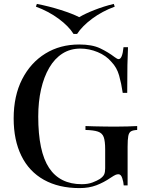

<svg xmlns="http://www.w3.org/2000/svg" viewBox="-20 -950 754 984"><path d="M386 -722Q452 -722 493 -702.5Q534 -683 568 -657Q581 -647 588 -647Q607 -647 613 -708H636Q634 -670 633 -616.5Q632 -563 632 -474H609Q602 -522 590.5 -563Q579 -604 551 -633Q524 -665 480.5 -683Q437 -701 392 -701Q340 -701 300 -675.5Q260 -650 232.5 -603Q205 -556 190.5 -492.5Q176 -429 176 -353Q176 -173 231.5 -89.5Q287 -6 399 -6Q431 -6 454.5 -15Q478 -24 492 -33Q509 -45 514 -56.5Q519 -68 519 -87V-184Q519 -227 511.5 -247.5Q504 -268 482 -275.5Q460 -283 418 -284V-304Q437 -303 463 -302.5Q489 -302 517.5 -301.5Q546 -301 569 -301Q605 -301 634.5 -302Q664 -303 683 -304V-284Q662 -283 651.5 -277Q641 -271 637.5 -253Q634 -235 634 -198V0H614Q613 -17 606.5 -37Q600 -57 587 -57Q580 -57 572.5 -54Q565 -51 547 -39Q512 -15 474 -0.5Q436 14 388 14Q281 14 205 -28.5Q129 -71 89.5 -151.5Q50 -232 50 -343Q50 -459 93.5 -544Q137 -629 212.5 -675.5Q288 -722 386 -722ZM563 -930 568 -916Q503 -892 452 -854Q401 -816 375 -776H357Q332 -816 280.5 -854Q229 -892 164 -916L169 -930Q231 -918 291 -899Q351 -880 386 -862Q416 -880 464.5 -899Q513 -918 563 -930Z"/></svg>

Font: Playfair Display Medium
Style: Regular
Weight: 500
Designer: Claus Eggers Sørensen
Foundry: Claus Eggers Sørensen
Version: Version 1.203